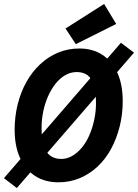

<svg xmlns="http://www.w3.org/2000/svg" viewBox="-44 -909 697 970"><path d="M251 12Q183 12 133.5 -20Q84 -52 57 -111.5Q30 -171 30 -253Q30 -321 45.5 -382.5Q61 -444 89.5 -495Q118 -546 158.5 -584Q199 -622 249 -643Q299 -664 357 -664Q425 -664 474 -631.5Q523 -599 549.5 -540Q576 -481 576 -398Q576 -331 560.5 -269.5Q545 -208 517 -156.5Q489 -105 449 -67.5Q409 -30 359 -9Q309 12 251 12ZM265 -106Q295 -106 322 -122Q349 -138 371 -165Q393 -192 408.5 -228.5Q424 -265 432.5 -306Q441 -347 441 -389Q441 -445 430 -479.5Q419 -514 397.5 -529.5Q376 -545 344 -545Q313 -545 286 -529.5Q259 -514 237 -486.5Q215 -459 199 -423Q183 -387 174.5 -346Q166 -305 166 -263Q166 -207 177 -172.5Q188 -138 210.5 -122Q233 -106 265 -106ZM41 41 -24 -9 567 -693 633 -643ZM339 -686 287 -765 482 -889 543 -788Z"/></svg>

Font: Source Code Pro ExtraLight
Style: Bold Italic
Weight: 700
Italic angle: -11°
Monospace: yes
Version: Version 1.016;hotconv 1.0.116;makeotfexe 2.5.65601